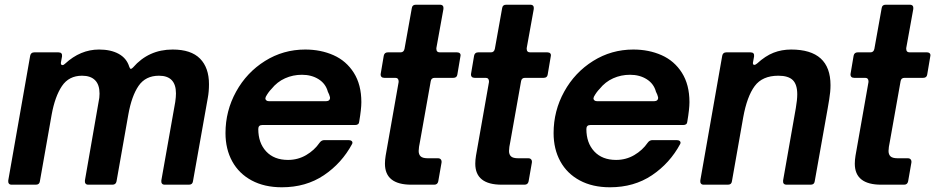

<svg xmlns="http://www.w3.org/2000/svg" viewBox="-20 -783 3965 814"><path d="M149 -14Q147 0 132 0H29Q21 0 17.5 -5Q14 -10 15 -18L108 -547Q111 -561 125 -561H228Q245 -561 243 -544L239 -522L238 -516Q238 -507 245 -507Q250 -507 256 -513Q321 -573 400 -573Q450 -573 483.5 -554.5Q517 -536 528 -500Q531 -491 535 -491Q538 -491 544 -497Q610 -573 712 -573Q790 -573 828 -534.5Q866 -496 866 -426Q866 -394 861 -368L798 -14Q796 0 781 0H678Q670 0 666.5 -5Q663 -10 664 -18L723 -351Q726 -372 726 -387Q726 -462 654 -462Q597 -462 567.5 -419Q538 -376 524 -297L474 -14Q471 0 457 0H354Q346 0 342.5 -5Q339 -10 340 -18L398 -351Q402 -368 402 -386Q402 -424 383 -443Q364 -462 328 -462Q272 -462 242.5 -418Q213 -374 199 -297Z M936 -219Q936 -313 981 -394.5Q1026 -476 1103.5 -524.5Q1181 -573 1274 -573Q1340 -573 1394 -549Q1448 -525 1480 -474.5Q1512 -424 1512 -350Q1512 -321 1503 -268Q1502 -253 1486 -253H1092Q1075 -253 1075 -236Q1075 -177 1108.5 -141Q1142 -105 1201 -105Q1243 -105 1278 -125.5Q1313 -146 1335 -178Q1343 -189 1355 -189H1458Q1467 -189 1471.5 -184.5Q1476 -180 1473 -173Q1429 -91 1353 -40Q1277 11 1175 11Q1101 11 1047 -18Q993 -47 964.5 -99Q936 -151 936 -219ZM1363 -354Q1371 -354 1375.5 -358.5Q1380 -363 1379 -371Q1376 -383 1370 -394Q1361 -428 1331 -447Q1301 -466 1260 -466Q1222 -466 1188.5 -451Q1155 -436 1131 -406Q1118 -393 1107 -373Q1105 -367 1105 -366Q1105 -361 1109 -357.5Q1113 -354 1120 -354Z M1838 -14Q1835 0 1821 0H1724Q1612 0 1612 -89Q1612 -105 1615 -123L1670 -435V-439Q1670 -445 1666.5 -449Q1663 -453 1656 -453H1609Q1601 -453 1597 -457.5Q1593 -462 1594 -470L1607 -547Q1610 -561 1624 -561H1678Q1692 -561 1695 -576L1726 -749Q1728 -763 1743 -763H1845Q1862 -763 1860 -745L1830 -579V-576Q1830 -561 1845 -561H1918Q1926 -561 1930 -556.5Q1934 -552 1932 -544L1919 -467Q1917 -453 1902 -453H1823Q1808 -453 1806 -438L1761 -185Q1755 -157 1755 -143Q1755 -128 1763.5 -120Q1772 -112 1794 -112H1837Q1845 -112 1849 -107Q1853 -102 1852 -94Z M2221 -14Q2218 0 2204 0H2107Q1995 0 1995 -89Q1995 -105 1998 -123L2053 -435V-439Q2053 -445 2049.5 -449Q2046 -453 2039 -453H1992Q1984 -453 1980 -457.5Q1976 -462 1977 -470L1990 -547Q1993 -561 2007 -561H2061Q2075 -561 2078 -576L2109 -749Q2111 -763 2126 -763H2228Q2245 -763 2243 -745L2213 -579V-576Q2213 -561 2228 -561H2301Q2309 -561 2313 -556.5Q2317 -552 2315 -544L2302 -467Q2300 -453 2285 -453H2206Q2191 -453 2189 -438L2144 -185Q2138 -157 2138 -143Q2138 -128 2146.5 -120Q2155 -112 2177 -112H2220Q2228 -112 2232 -107Q2236 -102 2235 -94Z M2327 -219Q2327 -313 2372 -394.5Q2417 -476 2494.5 -524.5Q2572 -573 2665 -573Q2731 -573 2785 -549Q2839 -525 2871 -474.5Q2903 -424 2903 -350Q2903 -321 2894 -268Q2893 -253 2877 -253H2483Q2466 -253 2466 -236Q2466 -177 2499.5 -141Q2533 -105 2592 -105Q2634 -105 2669 -125.5Q2704 -146 2726 -178Q2734 -189 2746 -189H2849Q2858 -189 2862.5 -184.5Q2867 -180 2864 -173Q2820 -91 2744 -40Q2668 11 2566 11Q2492 11 2438 -18Q2384 -47 2355.5 -99Q2327 -151 2327 -219ZM2754 -354Q2762 -354 2766.5 -358.5Q2771 -363 2770 -371Q2767 -383 2761 -394Q2752 -428 2722 -447Q2692 -466 2651 -466Q2613 -466 2579.5 -451Q2546 -436 2522 -406Q2509 -393 2498 -373Q2496 -367 2496 -366Q2496 -361 2500 -357.5Q2504 -354 2511 -354Z M3083 -14Q3081 0 3066 0H2963Q2955 0 2951.5 -5Q2948 -10 2949 -18L3042 -547Q3045 -561 3059 -561H3162Q3179 -561 3177 -544L3173 -522L3172 -516Q3172 -508 3178 -508Q3183 -508 3190 -514Q3225 -546 3259.5 -559.5Q3294 -573 3334 -573Q3501 -573 3501 -422Q3501 -394 3495.5 -361.5Q3490 -329 3489 -323L3434 -14Q3432 0 3417 0H3315Q3298 0 3300 -18L3354 -325Q3360 -360 3360 -383Q3360 -425 3341 -443.5Q3322 -462 3280 -462Q3212 -462 3179.5 -418Q3147 -374 3131 -286Z M3830 -14Q3827 0 3813 0H3716Q3604 0 3604 -89Q3604 -105 3607 -123L3662 -435V-439Q3662 -445 3658.5 -449Q3655 -453 3648 -453H3601Q3593 -453 3589 -457.5Q3585 -462 3586 -470L3599 -547Q3602 -561 3616 -561H3670Q3684 -561 3687 -576L3718 -749Q3720 -763 3735 -763H3837Q3854 -763 3852 -745L3822 -579V-576Q3822 -561 3837 -561H3910Q3918 -561 3922 -556.5Q3926 -552 3924 -544L3911 -467Q3909 -453 3894 -453H3815Q3800 -453 3798 -438L3753 -185Q3747 -157 3747 -143Q3747 -128 3755.5 -120Q3764 -112 3786 -112H3829Q3837 -112 3841 -107Q3845 -102 3844 -94Z"/></svg>

Font: Open Sauce Two
Style: Bold Italic
Weight: 700
Italic angle: -10°
Designer: Alfredo Marco Pradil
Foundry: Creative Sauce Fz LLC
Version: Version 1.477